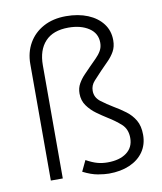

<svg xmlns="http://www.w3.org/2000/svg" viewBox="-84 -803 749 886"><g transform="rotate(-10 290.5 -360.0)"><path d="M355 15Q335.5 15 304.2 9.8Q273 4.5 234.5 -15L258.5 -65.5Q288.5 -49 311 -43Q333.5 -37 358 -37Q414.5 -37 447.2 -61.5Q480 -86 480 -130Q480 -171.5 453.8 -195.2Q427.5 -219 393 -240Q370.5 -254 345.5 -272Q320.5 -290 302.8 -314.5Q285 -339 285 -372Q285 -398 296.5 -418.2Q308 -438.5 324 -455Q340 -471.5 354 -486Q370.5 -503 385.8 -518Q401 -533 410.5 -549.5Q420 -566 420 -587Q420 -631.5 382.5 -656.2Q345 -681 287 -681Q215 -681 178 -641.2Q141 -601.5 141 -530V0H85V-546Q85 -600.5 109.5 -643.2Q134 -686 179 -710.5Q224 -735 285 -735Q342.5 -735 386.8 -716.8Q431 -698.5 456 -665.5Q481 -632.5 481 -588Q481 -557.5 468.5 -535.5Q456 -513.5 437.5 -495.2Q419 -477 401 -458Q382.5 -438.5 364.8 -419Q347 -399.5 347 -374Q347 -342.5 373.5 -322.5Q400 -302.5 429 -285Q457.5 -268.5 483.2 -249.2Q509 -230 525 -202.8Q541 -175.5 541 -134.5Q541 -89 517.8 -55.2Q494.5 -21.5 452.5 -3.2Q410.5 15 355 15Z"/></g></svg>

Font: Geologica Roman Thin
Style: Regular
Weight: 250
Designer: Sindre Bremnes, Frode Helland
Foundry: Monokrom Skriftforlag AS
Version: Version 1.010;gftools[0.9.28]